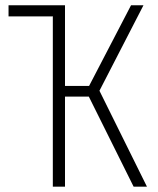

<svg xmlns="http://www.w3.org/2000/svg" viewBox="-20 -704 595 724"><path d="M355 -361.8 534.2 0H483.9L314.9 -339.8H225.1V0H179.2V-643.1L178.2 -642.1H12.2V-684.1H225.1V-379.9H315.9L474.1 -684.1H521Z"/></svg>

Font: Fira Sans Compressed ExtraLight
Style: Regular
Weight: 250
Width: 1
Designer: Carrois Corporate & Edenspiekermann AG
Foundry: Carrois Corporate GbR & Edenspiekermann AG
Version: Version 4.203;PS 004.203;hotconv 1.0.88;makeotf.lib2.5.64775